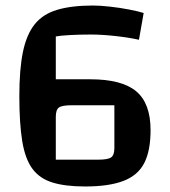

<svg xmlns="http://www.w3.org/2000/svg" viewBox="-20 -660 616 695"><path d="M288 15Q216 15 169.5 0.5Q123 -14 97 -49.5Q71 -85 60.5 -149Q50 -213 50 -312Q50 -409 63 -472Q76 -535 105.5 -572Q135 -609 187 -624.5Q239 -640 317 -640Q342 -640 378 -636Q414 -632 447.5 -625.5Q481 -619 500 -613L483 -516Q448 -524 398.5 -529.5Q349 -535 309 -535Q267 -535 231.5 -533Q196 -531 182 -528V-373H307Q421 -373 473 -329.5Q525 -286 525 -189Q525 -114 502 -69.5Q479 -25 426.5 -5Q374 15 288 15ZM182 -82H335Q371 -82 382.5 -90.5Q394 -99 394 -124V-279H240Q205 -279 193.5 -271Q182 -263 182 -237Z"/></svg>

Font: Changa ExtraLight Medium
Style: Regular
Weight: 500
Version: Version 3.002; ttfautohint (v1.8.2)